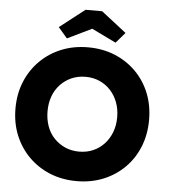

<svg xmlns="http://www.w3.org/2000/svg" viewBox="-61 -972 933 1038"><g transform="rotate(5 406.0 -453.5)"><path d="M30 -353Q30 -432 57 -498Q84 -564 133 -613Q182 -662 248 -689Q314 -716 393 -716Q472 -716 538 -689Q604 -662 653 -613Q702 -564 728.5 -498Q755 -432 755 -353Q755 -275 728.5 -208.5Q702 -142 653 -93Q604 -44 538 -17Q472 10 394 10Q314 10 248 -17Q182 -44 133 -93Q84 -142 57 -208Q30 -274 30 -353ZM582 -353Q582 -397 568 -434Q554 -471 528.5 -498.5Q503 -526 468.5 -541Q434 -556 393 -556Q352 -556 317.5 -541Q283 -526 257 -498.5Q231 -471 217.5 -434Q204 -397 204 -353Q204 -309 217.5 -271.5Q231 -234 257 -207Q283 -180 317.5 -165Q352 -150 393 -150Q434 -150 468.5 -165Q503 -180 528.5 -207.5Q554 -235 568 -272Q582 -309 582 -353ZM361 -917H451L587 -811L538 -754L406 -818L274 -754L225 -811Z"/></g></svg>

Font: Our Lexend
Style: Bold
Weight: 700
Designer: Bonnie Shaver-Troup, Thomas Jockin
Foundry: Lexend
Version: Version 1.007